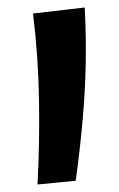

<svg xmlns="http://www.w3.org/2000/svg" viewBox="-20 -488 318 512"><path d="M182 -6 80 4Q86 -105 84 -222Q82 -339 68 -452L206 -468Q210 -387 208.5 -315.5Q207 -244 200.5 -169.5Q194 -95 182 -6Z"/></svg>

Font: Marhey
Style: Regular
Weight: 400
Designer: Nur Syamsi & Bustanul Arifin
Foundry: Namelatype
Version: Version 1.000; ttfautohint (v1.8.4.7-5d5b)